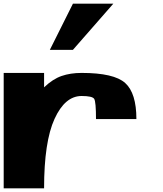

<svg xmlns="http://www.w3.org/2000/svg" viewBox="-20 -1020 884 1040"><path d="M421.9 -625Q597.7 -625 658.2 -570.3Q718.8 -515.6 718.8 -375H500Q500 -468.8 490.2 -484.4Q480.5 -500 421.9 -500Q332 -500 275.4 -376Q218.8 -252 218.8 0H0V-625H218.8V-546.9Q265.6 -591.8 313.5 -608.4Q361.3 -625 421.9 -625ZM375 -750H250L375 -1000H593.8Z"/></svg>

Font: CraftyPE
Style: Regular
Weight: 400
Designer: Erek Butcher
Foundry: Haunted Coop
Version: Version 0.018;April 4, 2024;FontCreator 15.0.0.2962 64-bit